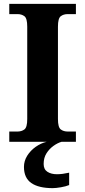

<svg xmlns="http://www.w3.org/2000/svg" viewBox="-20 -734 441 994"><path d="M28 0V-53H70Q92 -53 106.5 -64Q121 -75 121 -118V-596Q121 -639 106.5 -650Q92 -661 70 -661H28V-714H373V-661H331Q309 -661 294.5 -650Q280 -639 280 -596V-118Q280 -75 294.5 -64Q309 -53 331 -53H373V0ZM253 240Q180 240 142 213.5Q104 187 104 130Q104 99 121 72Q138 45 165 26Q192 7 222 0H299Q278 6 256.5 21.5Q235 37 220.5 60Q206 83 206 115Q206 142.8 225.5 155.4Q245 168 275 168Q289 168 304.5 166Q320 164 338 160V224Q322 231 295.5 235.5Q269 240 253 240Z"/></svg>

Font: Noto Serif Test
Style: Regular
Weight: 400
Version: Version 1.000